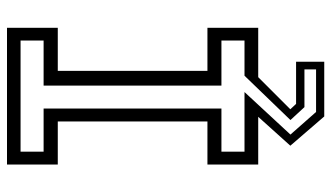

<svg xmlns="http://www.w3.org/2000/svg" viewBox="-214 -526 924 535"><g transform="rotate(-90 247.5 -258.0)"><path d="M191 184 109.5 89.5 190 0H57V-141.5H177V-558.5H57V-700H438V-558.5H318V-141.5H438V0H300.5L211 89.5L226 105.5H343.5V184ZM203.5 161.2H322.2V128.8H217L181 89.8L304.5 -38.2H402.5V-102.5H277V-598H402.5V-662.2H92.8V-598H213V-102.5H92.8V-38.2H259L140.5 89.8Z"/></g></svg>

Font: Tourney Thin
Style: Regular
Weight: 100
Designer: Tyler Finck
Foundry: Etcetera Type Co
Version: Version 1.015